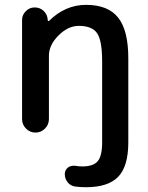

<svg xmlns="http://www.w3.org/2000/svg" viewBox="-20 -576 619 803"><path d="M407.2 -318.4Q407.2 -406.2 386.2 -437Q365.2 -467.8 309.6 -467.8Q264.6 -467.8 224.6 -427.7Q184.6 -387.7 184.6 -342.8V-78.1Q184.6 -54.7 168 -38.1Q151.4 -21.5 128.4 -21.5Q105.5 -21.5 88.9 -38.1Q72.3 -54.7 72.3 -78.1V-492.2Q72.3 -513.7 87.9 -529.3Q103.5 -544.9 125 -544.9Q147.5 -544.9 163.1 -529.8Q178.7 -514.6 179.7 -492.2V-490.2Q179.7 -489.3 181.2 -488.3Q182.6 -487.3 184.6 -488.3Q252.9 -555.7 339.8 -555.7Q431.6 -555.7 474.1 -502.4Q516.6 -449.2 516.6 -332V19.5Q516.6 119.1 474.6 163.1Q432.6 207 338.9 207Q316.4 207 293.9 204.1Q274.4 201.2 262.7 186Q251 170.9 251 152.3Q251 135.7 263.7 125Q274.4 117.2 287.1 117.2Q290 117.2 293 117.2Q309.6 120.1 324.2 120.1Q370.1 120.1 388.7 98.1Q407.2 76.2 407.2 19.5Z"/></svg>

Font: Gen Jyuu GothicX Medium
Style: Regular
Weight: 500
Designer: Ryoko NISHIZUKA (kana &amp; ideographs); Paul D. Hunt (Latin, Greek &amp; Cyrillic); Wenlong ZHANG (bopomofo); Sandoll C
Version: Version 1.058.20140828